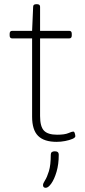

<svg xmlns="http://www.w3.org/2000/svg" viewBox="-20 -670 406 915"><path d="M250 6Q190 6 161.5 -22.5Q133 -51 133 -114V-487H38Q26 -487 26 -501V-509Q26 -523 38 -523H133L138 -638Q138 -650 153 -650H156Q171 -650 171 -638V-523H310Q322 -523 322 -509V-501Q322 -487 310 -487H171V-117Q171 -67 189.5 -47.5Q208 -28 252 -28Q288 -28 305.5 -35.5Q323 -43 329 -43Q334 -43 336.5 -34.5Q339 -26 339 -21Q339 -14 325 -8Q311 -2 290.5 2Q270 6 250 6ZM198 225Q185 225 185 212Q185 204 194.5 189.5Q204 175 213 146Q222 117 222 67Q222 51 241 51Q260 51 260 67Q260 113 249.5 148.5Q239 184 224.5 204.5Q210 225 198 225Z"/></svg>

Font: Asap Semi Expanded Thin
Style: Regular
Weight: 100
Width: 6
Designer: Pablo Cosgaya
Foundry: Omnibus-Type
Version: Version 3.001; ttfautohint (v1.8.4.7-5d5b)